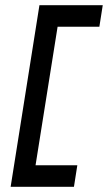

<svg xmlns="http://www.w3.org/2000/svg" viewBox="-20 -650 416 740"><path d="M21 70H265L278 -13H117L202 -547H363L376 -630H132Z"/></svg>

Font: Charger Pro
Style: BdObl
Weight: 700
Designer: Jasper
Foundry: Cannot Into Space Fonts
Version: Version 1.09